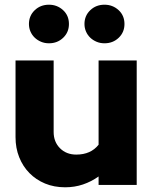

<svg xmlns="http://www.w3.org/2000/svg" viewBox="-20 -786 651 816"><path d="M46 0ZM208 -529V-225Q208 -183 235 -156Q262 -129 304 -129Q366 -129 399 -171V-529H561V0H399V-36Q368 -14 332.5 -2Q297 10 257 10Q210 10 171.5 -6Q133 -22 105 -50.5Q77 -79 61.5 -118Q46 -157 46 -203V-529ZM188 -602Q170 -602 154.5 -608.5Q139 -615 127.5 -626Q116 -637 109.5 -652Q103 -667 103 -684Q103 -719 127.5 -742.5Q152 -766 188 -766Q223 -766 248 -743Q273 -720 273 -684Q273 -649 248.5 -625.5Q224 -602 188 -602ZM424 -602Q406 -602 390.5 -608.5Q375 -615 363.5 -626Q352 -637 345.5 -652Q339 -667 339 -684Q339 -719 363.5 -742.5Q388 -766 424 -766Q459 -766 484 -743Q509 -720 509 -684Q509 -649 484.5 -625.5Q460 -602 424 -602Z"/></svg>

Font: Rosa Sans Black
Style: Regular
Weight: 900
Designer: Pentagram / MCKL
Foundry: Pentagram / MCKL
Version: Version 1.005;September 16, 2019;FontCreator 11.5.0.2425 64-